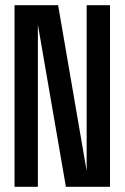

<svg xmlns="http://www.w3.org/2000/svg" viewBox="-20 -720 480 740"><path d="M126 -625V0H36V-700H204L314 -61V-700H404V0H234Z"/></svg>

Font: Piscolabis
Style: Regular
Weight: 400
Designer: Ariel Martín Pérez
Foundry: Tunera Type Foundry
Version: Version 1.000